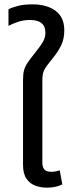

<svg xmlns="http://www.w3.org/2000/svg" viewBox="-20 -854 329 884"><path d="M196 10Q168 10 143 1Q118 -8 102 -31Q86 -54 86 -95V-486Q86 -514 91 -531.5Q96 -549 107.5 -566Q119 -583 140 -609Q165 -640 177 -660Q189 -680 189 -704Q189 -762 118 -762Q87 -762 61.5 -753Q36 -744 19 -735V-811Q33 -819 61.5 -826.5Q90 -834 129 -834Q195 -834 235.5 -804.5Q276 -775 276 -714Q276 -674 261 -644Q246 -614 226 -590Q209 -568 197.5 -553.5Q186 -539 180.5 -524Q175 -509 175 -484V-106Q175 -83 185 -73Q195 -63 216 -63Q227 -63 237 -65Q247 -67 255 -70L267 -5Q248 4 230.5 7Q213 10 196 10Z"/></svg>

Font: Go Noto Kurrent-Regular
Style: Regular
Weight: 400
Designer: Monotype Design Team
Foundry: Monotype Imaging Inc.
Version: Version 2.012; ttfautohint (v1.8.4.7-5d5b)